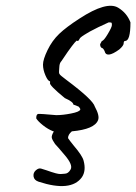

<svg xmlns="http://www.w3.org/2000/svg" viewBox="-20 -442 463 652"><path d="M247 -80 229 -87Q229 -96 200 -109Q145 -154 150 -161V-166Q143 -166 134.5 -185.5Q126 -205 126 -222.5Q126 -240 141.5 -272Q157 -304 181 -327Q205 -350 250 -379Q342 -439 381 -416Q411 -398 423 -366Q423 -303 405 -303Q400 -303 400 -295Q400 -287 385 -274Q341 -242 335 -269Q330 -279 326 -279Q320 -282 320 -292L326 -303Q332 -303 346 -326.5Q360 -350 360 -357Q360 -364 358.5 -365Q357 -366 349 -366Q271 -331 252 -313Q248 -306 247 -304.5Q246 -303 242 -303Q242 -311 210 -266Q203 -256 189 -235Q182 -228 181.5 -215Q181 -202 180.5 -200Q180 -198 180.5 -195.5Q181 -193 181.5 -191.5Q182 -190 184.5 -187.5Q187 -185 189 -183.5Q191 -182 196 -178Q201 -174 205 -171Q296 -103 302 -80Q319 -49 313 -34Q301 -3 224 4Q211 15 211 27Q217 36 230 52Q260 87 264 104Q273 138 258 160Q221 211 111 175Q96 170 94 157.5Q92 145 101.5 136.5Q111 128 119.5 130.5Q128 133 138.5 136.5Q149 140 154.5 142Q160 144 169.5 146.5Q179 149 185.5 149Q192 149 199 148Q212 148 220 133Q228 118 200.5 85.5Q173 53 167 47Q158 34 156 26.5Q154 19 163 4H161Q143 -3 126 -16.5Q109 -30 103 -40Q103 -54 109.5 -55Q116 -56 171 -51Q193 -51 221 -56.5Q249 -62 252 -69Q255 -71 247 -80Z"/></svg>

Font: Caveat
Style: Regular
Weight: 400
Designer: Pablo Impallari
Foundry: Creative Lab NY
Version: Version 1.096; ttfautohint (v1.3)